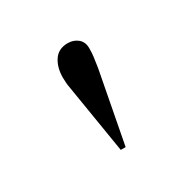

<svg xmlns="http://www.w3.org/2000/svg" viewBox="-66 -840 340 342"><g transform="rotate(-30 103.5 -669.0)"><path d="M95 -563 72 -704Q71 -709 70.5 -714.5Q70 -720 70 -726Q70 -747 79.5 -761Q89 -775 108 -775Q120 -775 128.5 -768Q137 -761 137 -748Q137 -738 136 -731Q135 -724 133 -710L105 -563Z"/></g></svg>

Font: Display Extralight
Style: Regular
Weight: 200
Designer: Latin by Veronika Burian and Jose Scaglione. Greek by Irene Vlachou. Cyrillic by Vera Evstafieva.
Foundry: TypeTogether
Version: Version 3.002